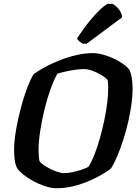

<svg xmlns="http://www.w3.org/2000/svg" viewBox="-20 -1003 736 1023"><path d="M282.5 0Q252.5 0 219.2 -11.2Q186 -22.5 155.8 -39Q125.5 -55.5 103 -74Q80.5 -92.5 71.5 -106.5Q63 -122 59 -146.5Q55 -171 55 -210.5Q55 -240.5 60.8 -281.2Q66.5 -322 76.8 -368.2Q87 -414.5 100 -459.5Q113 -504.5 128 -543Q143 -581.5 158.5 -607.5Q185 -627 221.8 -646.8Q258.5 -666.5 301 -683Q343.5 -699.5 388.2 -709.8Q433 -720 475.5 -720Q499.5 -720 528.8 -712Q558 -704 586.2 -691Q614.5 -678 637.2 -661.5Q660 -645 671 -629Q679 -610.5 682.8 -584.8Q686.5 -559 686.5 -528Q686.5 -491 680.2 -445.8Q674 -400.5 662.8 -352.5Q651.5 -304.5 636.8 -258.2Q622 -212 605.2 -172.2Q588.5 -132.5 571 -105Q541.5 -82 494.2 -57.5Q447 -33 392 -16.5Q337 0 282.5 0ZM319.5 -80.5Q341 -80.5 367.2 -86Q393.5 -91.5 416.8 -99.5Q440 -107.5 452 -115Q468 -140 483 -178.5Q498 -217 511.2 -263.2Q524.5 -309.5 534.8 -357.8Q545 -406 550.8 -451Q556.5 -496 556.5 -531.5Q556.5 -544 556 -555Q555.5 -566 554 -574Q551 -581.5 537.2 -591.8Q523.5 -602 504.2 -612Q485 -622 464.8 -628.5Q444.5 -635 429 -635Q407.5 -635 381.2 -631.2Q355 -627.5 330 -622Q305 -616.5 285.5 -610Q267 -577.5 248.8 -526.8Q230.5 -476 216.5 -417.8Q202.5 -359.5 194 -303.8Q185.5 -248 185.5 -205Q185.5 -188 186.8 -172.5Q188 -157 190.5 -144.5Q196 -135 212 -124Q228 -113 248 -103Q268 -93 287.5 -86.8Q307 -80.5 319.5 -80.5ZM427 -768.5Q415 -772.5 404.5 -781.5Q394 -790.5 390.5 -797.5Q425 -851.5 459.8 -893.5Q494.5 -935.5 521.5 -959.2Q548.5 -983 559 -983Q569.5 -983 582.5 -972.2Q595.5 -961.5 606 -945.2Q616.5 -929 619 -911ZM439.5 -768.5Q428.5 -772 417.5 -781Q406.5 -790 403.5 -797.5Q441 -853 475.2 -894.8Q509.5 -936.5 535.2 -959.8Q561 -983 572 -983Q581.5 -983 594.5 -973Q607.5 -963 618.2 -946.5Q629 -930 631 -911Z"/></svg>

Font: Texturina Medium
Style: Italic
Weight: 500
Italic angle: -11°
Designer: Guillermo Torres Carreño
Foundry: Omnibus-Type
Version: Version 1.002